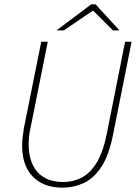

<svg xmlns="http://www.w3.org/2000/svg" viewBox="-20 -852 634 884"><path d="M268 12Q181 12 131.5 -38.5Q82 -89 82 -180Q82 -200 84 -219Q86 -238 90 -262L170 -660H200L122 -270Q116 -246 114 -226Q112 -206 112 -188Q112 -106 152.5 -60Q193 -14 272 -14Q316 -14 355.5 -34Q395 -54 425 -103Q455 -152 472 -238L556 -660H586L500 -230Q481 -135 446 -82.5Q411 -30 365 -9Q319 12 268 12ZM240 -712 400 -832H420L530 -712H500L410 -802H406L274 -712Z"/></svg>

Font: Source Sans 3 VF
Style: Italic
Weight: 200
Italic angle: -11°
Designer: Paul D. Hunt
Foundry: Adobe Systems Incorporated
Version: Version 3.042;hotconv 1.0.118;makeotfexe 2.5.65603